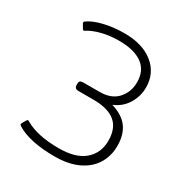

<svg xmlns="http://www.w3.org/2000/svg" viewBox="-166 -821 916 962"><g transform="rotate(30 292.5 -340.0)"><path d="M63 -32Q57 -36 56 -39Q55 -42 58 -48L71 -70Q74 -76 78 -76Q80 -76 85 -73Q157 -31 280 -31Q379 -31 428.5 -74Q478 -117 478 -188Q478 -260 436 -294.5Q394 -329 310 -329H223Q200 -329 200 -351V-358Q200 -369 205.5 -373.5Q211 -378 223 -378H317Q385 -378 420.5 -417.5Q456 -457 456 -513Q456 -581 409 -615Q362 -649 275 -649Q221 -649 176 -637.5Q131 -626 101 -607Q97 -604 94 -604Q90 -604 87 -610L74 -632Q72 -635 72 -639Q72 -644 79 -648Q109 -669 163 -682Q217 -695 279 -695Q385 -695 446.5 -645Q508 -595 508 -513Q508 -462 481 -418Q454 -374 405 -354Q471 -334 500.5 -293Q530 -252 530 -188Q530 -129 501.5 -83Q473 -37 417.5 -11Q362 15 283 15Q211 15 155 3Q99 -9 63 -32Z"/></g></svg>

Font: Mitr ExtraLight
Style: Regular
Weight: 250
Designer: Thanarat Vachiruckul
Foundry: Cadson Demak Co.,Ltd.
Version: Version 1.000